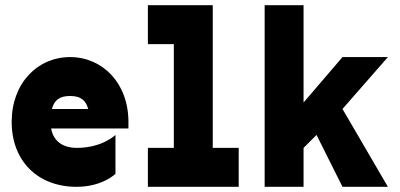

<svg xmlns="http://www.w3.org/2000/svg" viewBox="-20 -720 1540 740"><path d="M25 -250C25 -100 125 0 275 0C375 0 425 -50 425 -50V-200C425 -200 375 -150 275 -150C231 -150 187 -169 177 -225H475V-250C475 -400 375 -500 250 -500C125 -500 25 -400 25 -250ZM180 -300C190 -337 213 -350 250 -350C287 -350 310 -337 320 -300Z M550 0H900V-150H800V-700H550V-550H650V-150H550Z M1300 0H1475L1300 -300L1475 -500H1300L1150 -325V-700H1000V0H1150V-150L1200 -200Z"/></svg>

Font: LS-VG5000 Bold
Style: Regular
Weight: 400
Designer: Justin Bihan, 2021
Foundry: Justin Bihan, 2021
Version: Version 1.000;Glyphs 3.1.2 (3151)